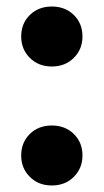

<svg xmlns="http://www.w3.org/2000/svg" viewBox="-20 -557 318 589"><path d="M45 -80Q45 -120 71.5 -146Q98 -172 139 -172Q180 -172 206.5 -146Q233 -120 233 -80Q233 -41 206.5 -14.5Q180 12 139 12Q98 12 71.5 -14.5Q45 -41 45 -80ZM45 -445Q45 -485 71.5 -511Q98 -537 139 -537Q180 -537 206.5 -511Q233 -485 233 -445Q233 -406 206.5 -379.5Q180 -353 139 -353Q98 -353 71.5 -379.5Q45 -406 45 -445Z"/></svg>

Font: Radio Canada
Style: Regular
Weight: 400
Designer: Charles Daoud, Etienne Aubert Bonn, Alexandre Saumier Demers, Jacques Le Bailly
Foundry: Radio-Canada
Version: Version 2.104;gftools[0.9.28.dev5+ged2979d]